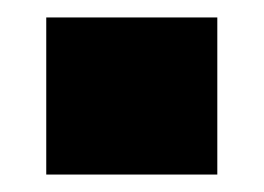

<svg xmlns="http://www.w3.org/2000/svg" viewBox="-20 -410 302 220"><path d="M33 -210V-390H229V-210Z"/></svg>

Font: Geist Black
Style: Regular
Weight: 400
Designer: Basement.studio, Andrés Briganti, Mateo Zaragoza
Foundry: Basement.studio, Vercel, Andrés Briganti, Guido Ferreyra, Mateo Zaragoza
Version: Version 1.401